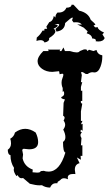

<svg xmlns="http://www.w3.org/2000/svg" viewBox="-20 -806 484 833"><path d="M197.3 7.8Q177.2 7.8 162.1 -2.4L150.4 -2Q135.3 -2 109.4 -8.8L80.1 -33.7L73.7 -32.7Q62.5 -32.7 56.6 -46.4L51.3 -42Q39.6 -58.6 39.6 -70.3L41 -77.6Q25.4 -100.6 25.4 -133.3Q14.2 -134.3 13.7 -156.2Q27.8 -166 27.8 -183.6Q27.8 -195.8 24.4 -204.1Q41 -213.4 44.9 -231Q66.9 -247.1 89.4 -247.1Q111.8 -247.1 134.8 -231Q145.5 -209 145.5 -189.5Q145.5 -158.2 106 -158.2L82 -160.6L76.2 -156.2L80.1 -135.7L78.1 -119.1Q85.9 -83.5 122.1 -70.3L121.1 -58.6L140.6 -57.1Q156.2 -57.1 156.2 -63.5L169.9 -64.9Q178.2 -61.5 190.9 -61.5Q238.8 -61.5 263.7 -144Q253.4 -147 253.4 -190.4Q263.7 -196.8 263.7 -210.9Q263.7 -225.6 254.4 -243.7Q262.7 -254.9 262.7 -264.6Q262.7 -273.4 255.9 -283.2Q260.3 -289.6 260.3 -294.9Q260.3 -300.8 253.9 -303.7L255.9 -359.9L261.7 -374.5Q245.6 -377.9 245.6 -382.8Q245.6 -384.8 247.6 -385.7Q249.5 -386.7 252 -388.2Q254.4 -389.6 256.3 -392.3Q258.3 -395 258.3 -399.4Q258.3 -408.7 256.3 -411.6Q255.9 -407.7 252 -407.7V-424.3Q247.1 -434.1 247.1 -448.7Q247.1 -457.5 251 -467Q254.9 -476.6 254.9 -481.4Q254.9 -486.3 249.5 -486.3L238.8 -483.9L236.3 -497.1L207 -494.1Q180.7 -494.1 161.9 -507.8Q143.1 -521.5 143.1 -540.5Q143.1 -560.1 168 -584.5H191.4L188 -590.8H241.7L238.3 -584.5H246.1L255.4 -600.1L261.7 -584.5H283.2Q301.3 -578.6 312.5 -578.6Q323.2 -578.6 326.2 -584.5L344.7 -591.8H354.5L359.4 -584.5L366.2 -590.3L384.8 -584.5L398.4 -589.4Q403.8 -569.3 423.8 -565.9V-559.1Q423.8 -537.6 416 -516.6Q406.7 -491.7 389.6 -491.7L380.9 -492.7Q371.1 -492.7 360.4 -484.9H352.5Q339.8 -493.7 335 -493.7Q332 -493.7 332 -490.7L335 -480.5L331.1 -449.2L336.9 -449.7L331.1 -428.7V-412.1L336.9 -412.6V-367.7L331.1 -368.2L330.6 -364.3Q330.6 -357.9 336.9 -356L331.1 -322.8V-281.2L337.9 -281.7L331.1 -266.6L338.4 -268.6V-238.8L331.1 -243.7L329.1 -235.4L335.4 -231Q329.1 -226.1 329.1 -219.2Q329.1 -213.4 333.5 -207L331.1 -175.3L337.4 -175.8V-129.9H329.6L331.1 -112.8L313.5 -123L325.2 -98.1Q304.7 -92.8 304.7 -69.8L307.1 -50.8L298.8 -51.3Q273.9 -51.3 273.9 -35.2L274.9 -28.3Q265.1 -32.7 257.8 -32.7Q248 -32.7 242.2 -25.4L230.5 -17.1L228.5 -10.7L223.1 -11.2Q205.1 -11.2 197.3 7.8ZM290.5 -785.6H298.8L323.2 -759.8Q362.8 -751 373.5 -720.2Q393.6 -703.1 393.6 -698.7Q393.6 -696.8 390.1 -696.8L386.2 -697.3Q389.6 -687 396.5 -687L403.3 -689Q404.8 -676.3 431.6 -664.6L424.3 -657.2L434.1 -641.1Q428.2 -626 406.7 -626L395 -627L396 -630.9Q396 -638.2 379.9 -639.2Q378.4 -655.3 356 -661.6L360.4 -669.9L343.3 -686L314.9 -700.2L335 -699.2Q328.1 -709.5 309.6 -709.5L298.8 -709L292.5 -718.3L295.9 -728L294.4 -730Q288.6 -730 262.7 -706.1Q261.2 -674.3 225.1 -668.9L220.7 -680.2Q236.8 -693.4 236.8 -698.7Q236.8 -702.1 230 -702.1L216.8 -700.2Q230.5 -698.7 230.5 -694.8Q230.5 -689.5 212.4 -681.6Q220.2 -676.8 220.2 -669.9Q220.2 -657.7 192.9 -640.6L193.4 -637.2Q193.4 -626 173.3 -621.6Q168.9 -631.8 156.2 -631.8Q147.9 -631.8 138.2 -628.4L139.6 -643.1Q154.8 -655.3 164.6 -673.3H172.4L172.9 -680.7L184.6 -681.2L181.2 -690.4L193.8 -710Q210 -714.4 213.4 -736.8L220.7 -730V-732.9Q220.7 -742.7 229.5 -751.5H234.4Q258.8 -751.5 268.1 -772.5Q289.6 -772.9 290.5 -785.6Z"/></svg>

Font: Truetypewriter PolyglOTT
Style: Regular
Weight: 400
Designer: Sergey Beatoff a.k.a. Sam_T
Version: Version 3.76